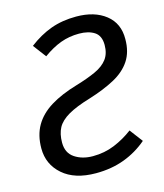

<svg xmlns="http://www.w3.org/2000/svg" viewBox="-108 -782 746 875"><g transform="rotate(-15 265.5 -344.5)"><path d="M333.2 -701.1Q419.4 -701.1 472 -659.6Q524.6 -618 523.6 -543.9Q523.6 -483.8 496.6 -442.8Q469.5 -401.7 418.5 -374.2Q367.4 -346.6 296.4 -324.6Q229.6 -304.7 191.7 -282.7Q153.8 -260.8 138.3 -232.4Q122.9 -204 122.9 -162.2Q122.9 -113.5 158.2 -90.1Q193.5 -66.6 243.4 -66.6Q298.3 -66.6 345.7 -86.1Q393.2 -105.6 434.2 -136.6L480.6 -75.1Q431.6 -33.1 371 -10.5Q310.4 12.1 237.1 12.1Q137 12.1 80.9 -37Q24.8 -86 24.8 -161.2Q24.8 -223.3 50.8 -268.3Q76.8 -313.3 127.9 -344.8Q178.9 -376.3 253.8 -398.3Q310.8 -415.3 348.7 -432.8Q386.7 -450.3 406.1 -476.2Q425.6 -502 425.6 -542.8Q425.5 -586.6 397.7 -604.6Q369.8 -622.5 325.9 -622.5Q279 -622.5 238.5 -607.5Q198 -592.5 155 -561.5L108.7 -623Q159.8 -662.1 213.4 -681.6Q267.1 -701.1 333.2 -701.1Z"/></g></svg>

Font: Fira Sans Variable
Style: Italic
Weight: 397
Italic angle: -8°
Designer: Carrois Corporate & Edenspiekermann AG
Foundry: Carrois Corporate GbR & Edenspiekermann AG
Version: Version 4.202